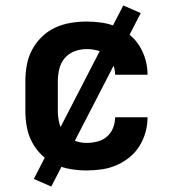

<svg xmlns="http://www.w3.org/2000/svg" viewBox="-20 -617 640 704"><path d="M298 8Q268 8 238.5 3Q209 -2 182 -14.5Q155 -27 133.5 -48Q112 -69 98 -95Q84 -121 78.5 -150.5Q73 -180 73 -210V-320Q73 -350 78.5 -379.5Q84 -409 98 -435Q112 -461 133.5 -482Q155 -503 182 -515.5Q209 -528 238.5 -533Q268 -538 298 -538Q325 -538 353 -534Q381 -530 406.5 -519Q432 -508 454 -490.5Q476 -473 491 -449Q506 -425 513.5 -398Q521 -371 521 -343Q521 -343 521 -343Q521 -343 521 -343H402Q402 -343 402 -343Q402 -343 402 -343Q402 -363 394.5 -382Q387 -401 372 -414Q357 -427 337 -432Q317 -437 298 -437Q275 -437 253.5 -429Q232 -421 217.5 -404Q203 -387 197.5 -364.5Q192 -342 192 -320V-210Q192 -188 197.5 -165.5Q203 -143 217.5 -126Q232 -109 253.5 -101Q275 -93 298 -93Q317 -93 337 -98Q357 -103 372 -116Q387 -129 394.5 -148Q402 -167 402 -187Q402 -187 402 -187Q402 -187 402 -187H521Q521 -187 521 -187Q521 -187 521 -187Q521 -159 513.5 -132Q506 -105 491 -81Q476 -57 454 -39.5Q432 -22 406.5 -11Q381 0 353 4Q325 8 298 8ZM168 67 104 39 432 -597 496 -569Z"/></svg>

Font: Iosevka Curly Extended
Style: Bold
Weight: 700
Width: 7
Monospace: yes
Designer: Belleve Invis
Foundry: Belleve Invis
Version: Version 11.1.0; ttfautohint (v1.8.3)